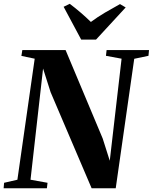

<svg xmlns="http://www.w3.org/2000/svg" viewBox="-36 -1012 822 1032"><path d="M-16.5 0 -14 -29.5 57.5 -46 150.5 -696.5 79 -711.5 84 -743H316.5L516 -267.5L554 -148L617.5 -696.5L533.5 -712L537 -743H765L762 -712L685.5 -696L586 0H456.5L236 -516.5L195.5 -643.5L128 -46L219.5 -29.5L216 0ZM400.5 -799 306 -975.5 339 -991.5Q369.5 -968.5 398.5 -943.5Q427.5 -918.5 452.5 -894Q488 -920.5 528.8 -944.5Q569.5 -968.5 609 -990L639.5 -972L480 -799Z"/></svg>

Font: Merriweather 96pt ExtraBold
Style: Italic
Weight: 800
Italic angle: -7.8°
Version: Version 2.101